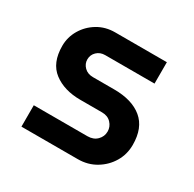

<svg xmlns="http://www.w3.org/2000/svg" viewBox="-119 -636 770 762"><g transform="rotate(30 265.5 -255.0)"><path d="M67 0V-98H313Q340 -98 356.5 -114.5Q373 -131 373 -154Q373 -176 357.5 -192.5Q342 -209 316 -209H216Q142 -209 94.5 -245Q47 -281 47 -359Q47 -399 67.5 -433.5Q88 -468 123 -489Q158 -510 202 -510H439V-412H213Q190 -412 175 -397.5Q160 -383 160 -362Q160 -342 175 -327Q190 -312 215 -312H312Q394 -312 440 -274Q486 -236 486 -158Q486 -115 465 -79.5Q444 -44 407.5 -22Q371 0 325 0Z"/></g></svg>

Font: MuseoModerno Medium
Style: Regular
Weight: 500
Designer: Pablo Cosgaya, Héctor Gatti, Marcela Romero, and the Authors of The MuseoModerno Project.
Foundry: Omnibus-Type Team
Version: Version 1.001